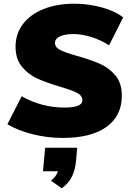

<svg xmlns="http://www.w3.org/2000/svg" viewBox="-20 -735 718 1037"><path d="M20 -64 97 -215Q206 -154 327 -154Q425 -154 425 -193Q425 -219 395 -234Q365 -249 303 -267Q230 -289 182 -310.5Q134 -332 99 -374Q64 -416 64 -483Q64 -552 103.5 -604.5Q143 -657 215 -686Q287 -715 382 -715Q459 -715 531.5 -694.5Q604 -674 645 -641L569 -490Q527 -518 475 -534.5Q423 -551 376 -551Q331 -551 304 -538.5Q277 -526 277 -503Q277 -479 305 -465Q333 -451 396 -433Q470 -412 518.5 -391Q567 -370 602.5 -328.5Q638 -287 638 -219Q638 -109 555 -49.5Q472 10 318 10Q237 10 156.5 -10Q76 -30 20 -64ZM397 63 391 130Q387 180 370 216Q353 252 314 282L255 241Q284 218 293 190H212L224 63Z"/></svg>

Font: Nunito Sans Heavy Heavy
Style: Italic
Weight: 400
Italic angle: -4.541°
Designer: Vernon Adams
Foundry: Vernon Adams
Version: Version 2.002